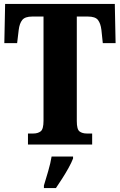

<svg xmlns="http://www.w3.org/2000/svg" viewBox="-20 -734 609 975"><path d="M122 0V-56H149Q172 -56 186.5 -67Q201 -78 201 -121V-650H144Q107 -650 93 -632.5Q79 -615 75 -582L67 -515H2L6 -714H563L567 -515H502L495 -582Q491 -615 477.5 -632.5Q464 -650 426 -650H370V-119Q370 -77 384 -66.5Q398 -56 421 -56H448V0ZM203 208Q212 179 224.5 136Q237 93 242 61H351V71Q343 92 328 119Q313 146 296 172.5Q279 199 264 221H203Z"/></svg>

Font: Noto Serif Thai ExtraCondensed Black
Style: Regular
Weight: 900
Width: 2
Designer: Monotype Design Team
Foundry: Monotype Imaging Inc.
Version: Version 2.002; ttfautohint (v1.8.4.7-5d5b)